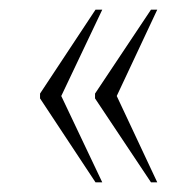

<svg xmlns="http://www.w3.org/2000/svg" viewBox="-20 -469 399 398"><path d="M293 -91 177 -265V-275L293 -449H306L222 -270L306 -91ZM178 -91 63 -265V-275L178 -449H192L107 -270L192 -91Z"/></svg>

Font: Noto Serif Myanmar ExtraCondensed Thin
Style: Regular
Weight: 100
Width: 2
Designer: Ben Mitchell and the Monotype Design Team
Foundry: Monotype Imaging Inc.
Version: Version 2.106; ttfautohint (v1.8.4.7-5d5b)